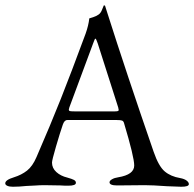

<svg xmlns="http://www.w3.org/2000/svg" viewBox="-22 -706 739 731"><path d="M0 0ZM-2 -8Q-2 -21 31 -31Q60 -40 81 -56.5Q102 -73 117 -108Q170 -230 209.5 -329.5Q249 -429 304 -578Q315 -609 318 -636Q321 -637 332.5 -640.5Q344 -644 354 -651Q362 -657 366.5 -669Q371 -681 373 -685Q374 -686 375.5 -685.5Q377 -685 378 -684Q380 -679 381.5 -673Q383 -667 385 -662Q459 -429 563 -128Q582 -73 605 -53.5Q628 -34 664 -28Q680 -25 688.5 -18.5Q697 -12 697 -5Q697 5 668 5L614 3Q558 -1 529 -1L424 0Q395 0 395 -12Q395 -18 404.5 -23.5Q414 -29 428 -31Q489 -41 489 -76Q489 -108 450 -238Q448 -245 442.5 -247Q437 -249 423 -249H234Q223 -249 217 -231Q206 -199 191 -147.5Q176 -96 176 -87Q176 -66 192.5 -51Q209 -36 234 -30Q252 -25 259.5 -21Q267 -17 267 -10Q267 1 238 1Q220 1 208 0L147 -1Q130 -1 109.5 0.5Q89 2 79 2Q51 5 27 5Q14 5 6 1.5Q-2 -2 -2 -8ZM416 -282Q422 -282 426 -283Q430 -284 430 -287L428 -297L350 -541Q344 -559 341 -559Q339 -559 333 -542L242 -297L240 -289Q240 -284 244.5 -283Q249 -282 261 -282Z"/></svg>

Font: EB Garamond
Style: Regular
Weight: 400
Designer: Georg Duffner and Octavio Pardo
Foundry: Georg Duffner
Version: Version 1.000; ttfautohint (v1.6)